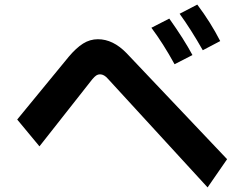

<svg xmlns="http://www.w3.org/2000/svg" viewBox="-20 -825 1040 837"><path d="M864 -606Q813 -696 763 -765L840 -805Q898 -728 940 -646ZM741 -545Q691 -636 640 -704L718 -744Q782 -654 819 -585ZM451 -481Q434 -501 416 -501Q407 -501 399.5 -496Q392 -491 382 -479L152 -187L55 -304L280 -578Q312 -616 342 -635Q372 -654 407 -654Q473 -654 532 -593L970 -131L885 -8Z"/></svg>

Font: IBM Plex Sans JP
Style: Bold
Weight: 700
Designer: Mike Abbink; Paul van der Laan; Pieter van Rosmalen; Wujin Sim; Yejin Wi; Jinhee Kim; Boomi Park; Yona Kim; Kichan Ma
Foundry: Sandoll Inc.
Version: Version 1.001